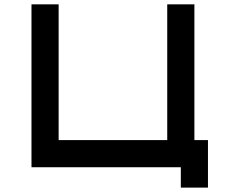

<svg xmlns="http://www.w3.org/2000/svg" viewBox="-20 -770 1040 884"><path d="M875 -125H937.5V93.8H812.5V0H125V-750H250V-125H750V-750H875Z"/></svg>

Font: Xanmono
Style: Regular
Weight: 400
Designer: GGBotNet
Foundry: GGBotNet
Version: 1.00